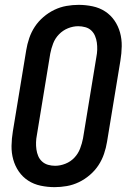

<svg xmlns="http://www.w3.org/2000/svg" viewBox="-20 -763 540 791"><path d="M205 8Q176 8 147.5 2Q119 -4 96 -19Q73 -34 57.5 -56.5Q42 -79 34.5 -106Q27 -133 27.5 -162.5Q28 -192 33 -222L88 -556Q92 -581 100.5 -606Q109 -631 123.5 -653Q138 -675 159 -693Q180 -711 204 -722.5Q228 -734 253.5 -738.5Q279 -743 304 -743Q333 -743 361.5 -737Q390 -731 413 -716Q436 -701 451.5 -678.5Q467 -656 474.5 -629Q482 -602 481.5 -572.5Q481 -543 476 -513L421 -179Q417 -154 408.5 -129Q400 -104 385.5 -82Q371 -60 350 -42Q329 -24 305 -12.5Q281 -1 255.5 3.5Q230 8 205 8ZM207 -80Q228 -80 249.5 -88.5Q271 -97 286.5 -113.5Q302 -130 310 -151Q318 -172 322 -193L377 -528Q380 -543 380.5 -558Q381 -573 379 -587.5Q377 -602 371.5 -615Q366 -628 356 -637.5Q346 -647 331.5 -651Q317 -655 302 -655Q281 -655 260 -646.5Q239 -638 223 -621.5Q207 -605 199 -584Q191 -563 187 -542L132 -207Q129 -192 128.5 -177Q128 -162 130 -147.5Q132 -133 137.5 -120Q143 -107 153.5 -97.5Q164 -88 178 -84Q192 -80 207 -80Z"/></svg>

Font: Iosevka SS04 Semibold Oblique
Style: Regular
Weight: 600
Italic angle: -9°
Monospace: yes
Designer: Belleve Invis
Foundry: Belleve Invis
Version: Version 19.0.0; ttfautohint (v1.8.4)